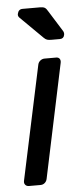

<svg xmlns="http://www.w3.org/2000/svg" viewBox="-53 -764 349 795"><g transform="rotate(-5 121.5 -366.5)"><path d="M35 0Q25 0 19.5 -6.5Q14 -13 16 -23L117 -497Q119 -507 127 -513.5Q135 -520 145 -520H193Q203 -520 207.5 -513.5Q212 -507 210 -497L110 -23Q108 -13 100.5 -6.5Q93 0 83 0ZM180 -595Q169 -595 162.5 -597Q156 -599 149 -606L55 -699Q49 -706 51 -714Q55 -733 72 -733H144Q158 -733 164.5 -729Q171 -725 177 -714L232 -626Q236 -618 234 -610Q231 -595 215 -595Z"/></g></svg>

Font: Rubik
Style: Italic
Weight: 400
Italic angle: -12°
Designer: Hubert and Fischer
Foundry: Hubert and Fischer
Version: Version 2.300;gftools[0.9.30]